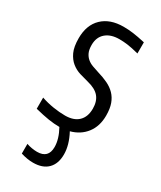

<svg xmlns="http://www.w3.org/2000/svg" viewBox="-195 -620 762 909"><g transform="rotate(30 185.5 -166.0)"><path d="M149 220Q117 220 82 209V156Q96 161 111.5 163.5Q127 166 140 166Q201 166 201 105Q201 62 173 11Q144 11 112.5 6Q81 1 37 -10V-71Q69 -60 103.5 -54.5Q138 -49 169 -49Q216 -49 241.5 -73.5Q267 -98 267 -143Q267 -183 247 -207Q227 -231 182 -242Q158 -248 133.5 -255.5Q109 -263 88.5 -279.5Q68 -296 55 -324Q42 -352 42 -399Q42 -471 84 -511.5Q126 -552 200 -552Q226 -552 252.5 -548.5Q279 -545 319 -536V-475Q280 -485 257 -488Q234 -491 212 -491Q165 -491 138 -467.5Q111 -444 111 -402Q111 -376 118.5 -360Q126 -344 138.5 -333.5Q151 -323 167.5 -317Q184 -311 203 -305Q234 -296 259 -284Q284 -272 301.5 -254Q319 -236 328.5 -210Q338 -184 338 -146Q338 -88 308 -49Q278 -10 226 4Q257 62 257 113Q257 164 229 192Q201 220 149 220Z"/></g></svg>

Font: Encode Sans Compressed
Style: Regular
Weight: 400
Designer: Pablo Impallari, Andres Torresi
Foundry: Pablo Impallari, Andres Torresi
Version: Version 1.000; ttfautohint (v1.00) -l 8 -r 50 -G 200 -x 14 -